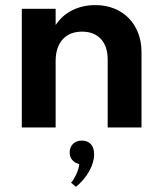

<svg xmlns="http://www.w3.org/2000/svg" viewBox="-20 -500 631 753"><path d="M65.5 0V-465.5H198.2V-401.8Q224.1 -440.5 264.3 -460.2Q304.5 -480 354.1 -480Q394.1 -480 427.5 -466.6Q460.9 -453.2 484.8 -428.9Q508.6 -404.5 521.8 -370.5Q535 -336.4 535 -294.5V0H402.3V-266.4Q402.3 -318.6 375.5 -347.3Q348.6 -375.9 301.8 -375.9Q253.2 -375.9 225.7 -345.5Q198.2 -315 198.2 -260V0ZM258.6 216.4Q264.1 210.9 269.3 202.3Q274.5 193.6 279.1 183.9Q283.6 174.1 286.8 163.4Q290 152.7 290.9 143.2Q273.6 139.5 263.4 127.5Q253.2 115.5 253.2 97.7Q253.2 77.3 266.4 64.3Q279.5 51.4 301.4 51.4Q322.7 51.4 335.9 65Q349.1 78.6 349.1 105.5Q349.1 121.4 344.1 138.2Q339.1 155 329.8 171.6Q320.5 188.2 307.3 203.9Q294.1 219.5 277.7 232.7Z"/></svg>

Font: Spartan
Style: Bold
Weight: 700
Designer: Matt Bailey, Mirko Velimirovic
Foundry: Matt Bailey
Version: Version 1.005